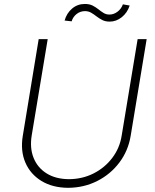

<svg xmlns="http://www.w3.org/2000/svg" viewBox="-20 -922 771 955"><path d="M664.6 -727.5H709.5L629.9 -246.1Q617.7 -171.9 573.7 -113.5Q529.8 -55.2 463.6 -21.7Q397.5 11.7 318.8 12.2Q241.2 11.7 186 -22Q130.9 -55.7 106 -113.8Q81.1 -171.9 93.3 -246.1L172.4 -727.5H217.3L137.7 -248.5Q127.4 -185.5 147.2 -136.5Q167 -87.4 212.2 -59.3Q257.3 -31.2 323.2 -30.8Q389.6 -31.2 445.3 -59.3Q501 -87.4 538.3 -136.5Q575.7 -185.5 585.4 -248.5ZM525.4 -814.5Q504.4 -814.5 489 -822.3Q473.6 -830.1 460.4 -840.3Q447.3 -850.6 433.6 -858.6Q419.9 -866.7 401.9 -866.7Q377.9 -866.2 360.1 -851.6Q342.3 -836.9 336.4 -815.9L301.3 -819.8Q311.5 -856.4 338.6 -879.4Q365.7 -902.3 401.9 -902.3Q424.8 -902.3 440.7 -894.3Q456.5 -886.2 469.2 -876Q481.9 -865.7 494.9 -857.7Q507.8 -849.6 524.4 -849.6Q545.4 -849.6 564.2 -863.5Q583 -877.4 591.3 -900.4L625 -894.5Q613.3 -858.4 585.7 -836.4Q558.1 -814.5 525.4 -814.5Z"/></svg>

Font: Inter Tight ExtraLight
Style: Italic
Weight: 250
Italic angle: -9.39999°
Designer: Rasmus Andersson
Foundry: rsms
Version: Version 3.004